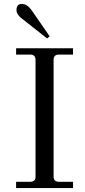

<svg xmlns="http://www.w3.org/2000/svg" viewBox="-20 -958 434 978"><path d="M92 -938Q118 -938 141 -906L233 -773L220 -762L92 -863Q64 -884 64 -907Q64 -938 92 -938ZM62 0V-32H134Q161 -32 161 -59V-653Q161 -680 134 -680H62V-712H352V-680H280Q253 -680 253 -653V-59Q253 -32 280 -32H352V0Z"/></svg>

Font: Old Standard TT
Style: Regular
Weight: 400
Designer: Alexey Kryukov <alexios@thessalonica.org.ru>
Version: Version 1.0